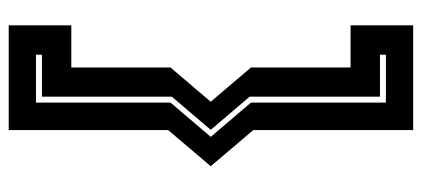

<svg xmlns="http://www.w3.org/2000/svg" viewBox="-290 -500 990 451"><g transform="rotate(-90 205.5 -275.0)"><path d="M189.5 -181V136H302V122H203.5V-184L125.5 -275.5L203.5 -367V-672H302V-686H189.5V-370L109 -275.5ZM272 -181V53H371V200H125V-175.5L40 -275.5L125 -375.5V-750H371V-603H272V-370L191.5 -275.5Z"/></g></svg>

Font: Tourney Thin
Style: Regular
Weight: 100
Designer: Tyler Finck
Foundry: Etcetera Type Co
Version: Version 1.015